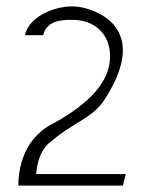

<svg xmlns="http://www.w3.org/2000/svg" viewBox="-20 -595 460 600"><path d="M37 -15H364L373 -51H93L95 -67C95 -69 101 -124 137 -151C213 -216 270 -225 309 -287C401 -432 362 -508 303 -545C271 -565 234 -575 206 -575C142 -575 69 -539 58 -485H115C126 -533 177 -533 207 -533C272 -533 324 -492 324 -419C324 -340 260 -272 148 -210C90 -182 39 -122 37 -15Z"/></svg>

Font: Charger Sport
Style: HLNrw
Weight: 100
Designer: Jasper
Foundry: Cannot Into Space Fonts
Version: Version 1.1